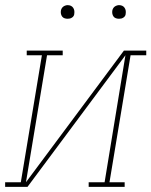

<svg xmlns="http://www.w3.org/2000/svg" viewBox="-57 -727 589 747"><path d="M-37 0V-18H24L106 -512H47V-530H187V-512H126L44 -18L425 -530H512V-512H451L369 -18H428V0H288V-18H350L431 -512L50 0ZM406 -654Q400 -654 394 -656Q388 -658 384.5 -663Q381 -668 380 -674Q379 -680 380 -686Q381 -691 383.5 -695Q386 -699 389.5 -701.5Q393 -704 397.5 -705.5Q402 -707 406 -707Q413 -707 418.5 -704.5Q424 -702 427.5 -697Q431 -692 432 -686Q433 -680 432 -674Q432 -669 429.5 -665Q427 -661 423 -658.5Q419 -656 415 -655Q411 -654 406 -654ZM206 -654Q200 -654 194 -656Q188 -658 184.5 -663Q181 -668 180 -674Q179 -680 180 -686Q181 -691 183.5 -695Q186 -699 189.5 -701.5Q193 -704 197.5 -705.5Q202 -707 206 -707Q213 -707 218.5 -704.5Q224 -702 227.5 -697Q231 -692 232 -686Q233 -680 232 -674Q232 -669 229.5 -665Q227 -661 223 -658.5Q219 -656 215 -655Q211 -654 206 -654Z"/></svg>

Font: Iosevka Slab Thin Oblique
Style: Regular
Weight: 100
Italic angle: -9°
Monospace: yes
Designer: Belleve Invis
Foundry: Belleve Invis
Version: Version 11.1.0; ttfautohint (v1.8.3)